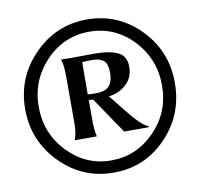

<svg xmlns="http://www.w3.org/2000/svg" viewBox="-79 -795 916 879"><g transform="rotate(-10 379.0 -355.0)"><path d="M380 -711Q524 -711 625.5 -607.5Q727 -504 727 -356Q727 -208 626.5 -103.5Q526 1 381 1Q236 1 133.5 -103.5Q31 -208 31 -355Q31 -502 133.5 -606.5Q236 -711 380 -711ZM379.5 -56Q497 -56 582 -143Q667 -230 667 -354Q667 -478 583.5 -566Q500 -654 381 -654Q262 -654 178 -566Q94 -478 94 -354.5Q94 -231 178 -143.5Q262 -56 379.5 -56ZM274 -550 389 -551Q456 -551 495 -533Q534 -515 534 -465Q534 -415 501 -384Q468 -353 419 -347L481 -269Q543 -191 574 -181V-176H460Q436 -210 345 -345Q333 -345 325 -347V-263Q325 -203 332 -180V-176H231V-180Q242 -208 242 -258V-465Q242 -523 233 -548V-551ZM326 -522Q325 -510 325 -372Q338 -371 362 -371Q407 -371 425 -391.5Q443 -412 443 -452.5Q443 -493 426 -508.5Q409 -524 373 -524Q337 -524 326 -522Z"/></g></svg>

Font: Asul
Style: Regular
Weight: 400
Designer: Mariela Monsalve
Foundry: Mariela Monsalve
Version: Version 1.002